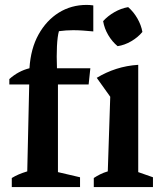

<svg xmlns="http://www.w3.org/2000/svg" viewBox="-20 -762 662 782"><path d="M18 -418V-440Q55 -473 100 -484Q105 -564 137 -621.5Q169 -679 219.5 -710.5Q270 -742 333 -742Q346 -742 360 -740V-634Q339 -636 318.5 -637.5Q298 -639 278 -639Q264 -639 249 -638Q234 -637 220 -635Q214 -614 212 -574Q210 -534 212 -484H348L341 -418H216V-61L306 -40V0H28V-37Q41 -45 56 -51.5Q71 -58 91 -64L99 -418ZM362 0V-37Q374 -45 388 -52Q402 -59 419 -64L429 -368L374 -445Q412 -468 454 -481.5Q496 -495 543 -498V-61L603 -40V0ZM502 -733Q524 -714 539.5 -687Q555 -660 560 -632Q542 -610 514.5 -594Q487 -578 459 -574Q437 -592 421 -619Q405 -646 400 -676Q419 -697 446 -712.5Q473 -728 502 -733Z"/></svg>

Font: Piazzolla SemiBold
Style: Regular
Weight: 600
Designer: Juan Pablo del Peral
Foundry: Huerta Tipografica
Version: Version 1.330